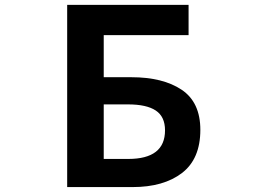

<svg xmlns="http://www.w3.org/2000/svg" viewBox="-20 -760 1040 780"><path d="M252.9 0V-740.2H746.1V-617.2H401.4V-446.3H513.7Q641.6 -446.3 717.8 -395.5Q793.9 -344.7 793.9 -232.4Q793.9 -114.3 719.2 -57.1Q644.5 0 518.6 0ZM401.4 -114.3H501Q650.4 -114.3 650.4 -230.5Q650.4 -286.1 612.8 -311Q575.2 -335.9 500 -335.9H401.4Z"/></svg>

Font: Gen Shin Gothic Monospace Bold
Style: Bold
Weight: 700
Designer: [Source Han Sans]
Ryoko NISHIZUKA  (kana & ideographs); Paul D. Hunt (Latin, Greek & Cyrillic); Wenlong ZHANG  (bopomofo
Version: Version 1.002.20150607